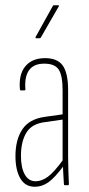

<svg xmlns="http://www.w3.org/2000/svg" viewBox="-20 -707 339 733"><path d="M227 0Q224 0 224 -4Q222 -31 221 -55.5Q220 -80 220 -93L219 -94V-362Q219 -419 204 -441.5Q189 -464 149 -464Q109 -464 91 -439Q73 -414 77 -366Q77 -362 73 -362H60Q56 -362 56 -366Q51 -422 76 -453Q101 -484 149 -485Q198 -486 219 -457.5Q240 -429 240 -363V-111Q240 -83 241 -55.5Q242 -28 243 -4Q243 0 240 0ZM113 6Q76 6 57.5 -26Q39 -58 39 -111Q39 -174 65.5 -213.5Q92 -253 152 -261L223 -271V-251L153 -241Q102 -235 81 -201Q60 -167 60 -112Q60 -67 74.5 -41Q89 -15 116 -15Q139 -15 162.5 -32Q186 -49 224 -101V-75Q188 -27 164 -10.5Q140 6 113 6ZM118 -561Q117 -561 116 -562.5Q115 -564 116 -566L181 -683Q183 -687 185 -687H201Q204 -687 205 -685.5Q206 -684 204 -682L136 -564Q135 -561 131 -561Z"/></svg>

Font: Sofia Sans Extra Condensed Thin
Style: Regular
Weight: 250
Version: Version 4.100